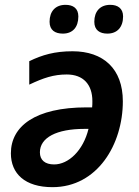

<svg xmlns="http://www.w3.org/2000/svg" viewBox="-20 -764 573 794"><path d="M424 -625C465 -625 489 -652 489 -696C489 -730 466 -744 436 -744C394 -744 370 -717 370 -674C370 -639 393 -625 424 -625ZM240 -625C281 -625 304 -652 304 -696C304 -730 282 -744 251 -744C209 -744 185 -717 185 -674C185 -639 208 -625 240 -625ZM197 10C383 10 488 -167 488 -345C488 -480 407 -552 280 -552C206 -552 155 -537 101 -511V-414C160 -442 202 -456 256 -456C325 -456 362 -414 362 -346C362 -337 362 -329 361 -320H339C124 -320 25 -241 25 -130C25 -46 83 10 197 10ZM204 -84C166 -84 145 -102 145 -134C145 -195 214 -231 329 -231H346C324 -141 263 -84 204 -84Z"/></svg>

Font: Noto Sans SemiBold
Style: Italic
Weight: 600
Italic angle: -12°
Designer: Monotype Design Team
Foundry: Monotype Imaging Inc.
Version: Version 2.013